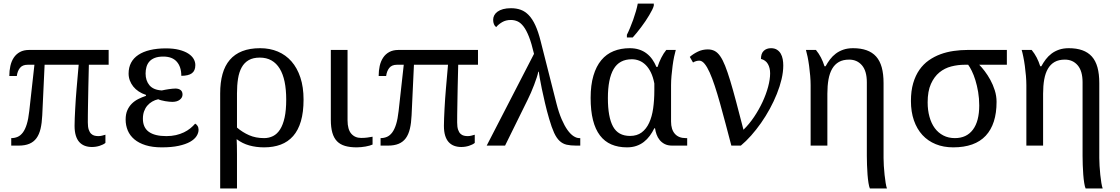

<svg xmlns="http://www.w3.org/2000/svg" viewBox="-20 -816 6279 1076"><path d="M588.9 -453.1H478Q476.6 -388.2 475.1 -327.6Q474.6 -301.8 474.1 -274.4Q473.6 -247.1 473.1 -220.9Q472.7 -194.8 472.4 -171.4Q472.2 -147.9 472.2 -129.9Q472.2 -104.5 477.3 -89.4Q482.4 -74.2 491 -66.2Q499.5 -58.1 510 -55.7Q520.5 -53.2 530.8 -53.2Q542 -53.2 551.5 -55.7Q561 -58.1 570.8 -61V-15.1Q559.1 -5.4 538.3 1.2Q517.6 7.8 495.1 7.8Q473.1 7.8 455.1 1Q437 -5.9 424.3 -20Q411.6 -34.2 404.8 -56.6Q397.9 -79.1 397.9 -110.8Q397.9 -128.9 398.9 -153.6Q399.9 -178.2 401.4 -205.8Q402.8 -233.4 404.8 -262.5Q406.7 -291.5 409.2 -318.8Q414.6 -383.3 420.9 -453.1H230L216.8 -169.9Q214.8 -126.5 207.3 -94.5Q199.7 -62.5 184.3 -41.5Q168.9 -20.5 144.5 -10.3Q120.1 0 85 0H43V-42Q62.5 -42 78.9 -49.1Q95.2 -56.2 108.2 -73.5Q121.1 -90.8 130.1 -120.1Q139.2 -149.4 144 -193.8L172.9 -453.1H134.8Q106 -453.1 91.8 -435.3Q77.6 -417.5 74.2 -390.1H32.2Q32.2 -419.9 38.1 -446.3Q43.9 -472.7 57.1 -492.7Q70.3 -512.7 91.6 -524.4Q112.8 -536.1 143.1 -536.1H588.9Z M795.9 -403.8Q795.9 -364.3 817.6 -338.1Q839.4 -312 886.7 -309.1Q895.5 -311 905.8 -313Q916 -314.9 926.3 -316.4Q936.5 -317.9 946 -318.8Q955.6 -319.8 962.9 -319.8Q981 -319.8 991.9 -311.5Q1002.9 -303.2 1002.9 -286.1Q1002.9 -269 987.5 -257.1Q972.2 -245.1 945.8 -245.1Q938.5 -245.1 928 -246.1Q917.5 -247.1 906.2 -249Q895 -251 884.5 -253.7Q874 -256.3 866.7 -259.8Q848.6 -255.9 833 -246.8Q817.4 -237.8 805.7 -224.1Q793.9 -210.4 787.4 -192.1Q780.8 -173.8 780.8 -150.9Q780.8 -101.1 814.2 -77.1Q847.7 -53.2 912.1 -53.2Q941.4 -53.2 965.8 -58.8Q990.2 -64.5 1010.5 -74.2Q1030.8 -84 1046.4 -96.7Q1062 -109.4 1073.7 -123Q1080.6 -120.1 1086.7 -110.8Q1092.8 -101.6 1092.8 -88.9Q1092.8 -70.8 1081.3 -53Q1069.8 -35.2 1045.2 -21.2Q1020.5 -7.3 981.4 1.2Q942.4 9.8 886.7 9.8Q834.5 9.8 796.1 -2.2Q757.8 -14.2 732.9 -35.2Q708 -56.2 696 -84.7Q684.1 -113.3 684.1 -146Q684.1 -176.3 693.6 -198Q703.1 -219.7 719 -235.4Q734.9 -251 755.4 -261.2Q775.9 -271.5 797.9 -278.8V-284.2Q775.4 -291.5 757.3 -303.5Q739.3 -315.4 726.8 -331.1Q714.4 -346.7 707.5 -365.2Q700.7 -383.8 700.7 -403.8Q700.7 -438 714.6 -464.4Q728.5 -490.7 755.4 -508.5Q782.2 -526.4 821 -535.6Q859.9 -544.9 909.7 -544.9Q951.7 -544.9 982.7 -537.1Q1013.7 -529.3 1034.2 -516.4Q1054.7 -503.4 1064.7 -486.6Q1074.7 -469.7 1074.7 -451.2Q1074.7 -419.4 1055.2 -405.3Q1035.6 -391.1 996.1 -391.1Q996.1 -441.4 970.7 -470.2Q945.3 -499 895 -499Q866.7 -499 847.4 -491.5Q828.1 -483.9 816.9 -470.9Q805.7 -458 800.8 -440.7Q795.9 -423.3 795.9 -403.8Z M1681.2 -257.8Q1681.2 -187.5 1666.3 -136.7Q1651.4 -85.9 1622.8 -53.5Q1594.2 -21 1553.2 -5.6Q1512.2 9.8 1460 9.8Q1415.5 9.8 1377 -1Q1338.4 -11.7 1306.2 -36.1Q1307.1 -22.5 1307.6 -0.2Q1308.1 22 1308.1 48.8V240.2H1213.9V-293Q1213.9 -354 1227.1 -401.1Q1240.2 -448.2 1267.8 -480.5Q1295.4 -512.7 1337.6 -529.3Q1379.9 -545.9 1438 -545.9Q1492.2 -545.9 1536.9 -527.1Q1581.5 -508.3 1613.5 -471.9Q1645.5 -435.5 1663.3 -381.8Q1681.2 -328.1 1681.2 -257.8ZM1584 -257.8Q1584 -314 1575 -357.7Q1565.9 -401.4 1547.6 -431.4Q1529.3 -461.4 1501.5 -477.3Q1473.6 -493.2 1436 -493.2Q1398.4 -493.2 1373.8 -479Q1349.1 -464.8 1334.5 -438.5Q1319.8 -412.1 1314 -375.2Q1308.1 -338.4 1308.1 -293V-101.1Q1338.9 -74.7 1376 -58.3Q1413.1 -42 1460 -42Q1487.3 -42 1510.3 -53.5Q1533.2 -64.9 1549.6 -90.6Q1565.9 -116.2 1575 -157.2Q1584 -198.2 1584 -257.8Z M1927.7 -536.1V-142.1Q1927.7 -90.8 1948.5 -66.9Q1969.2 -43 2003.9 -43Q2022 -43 2037.1 -44.9Q2052.2 -46.9 2067.9 -49.8V-5.9Q2061.5 -2.9 2051.3 0Q2041 2.9 2029.1 5.1Q2017.1 7.3 2003.9 8.5Q1990.7 9.8 1979 9.8Q1940.9 9.8 1913.6 1.7Q1886.2 -6.3 1868.7 -24.4Q1851.1 -42.5 1842.5 -72.3Q1834 -102.1 1834 -145V-536.1Z M2658.7 -453.1H2547.9Q2546.4 -388.2 2544.9 -327.6Q2544.4 -301.8 2543.9 -274.4Q2543.5 -247.1 2543 -220.9Q2542.5 -194.8 2542.2 -171.4Q2542 -147.9 2542 -129.9Q2542 -104.5 2547.1 -89.4Q2552.2 -74.2 2560.8 -66.2Q2569.3 -58.1 2579.8 -55.7Q2590.3 -53.2 2600.6 -53.2Q2611.8 -53.2 2621.3 -55.7Q2630.9 -58.1 2640.6 -61V-15.1Q2628.9 -5.4 2608.2 1.2Q2587.4 7.8 2564.9 7.8Q2543 7.8 2524.9 1Q2506.8 -5.9 2494.1 -20Q2481.4 -34.2 2474.6 -56.6Q2467.8 -79.1 2467.8 -110.8Q2467.8 -128.9 2468.8 -153.6Q2469.7 -178.2 2471.2 -205.8Q2472.7 -233.4 2474.6 -262.5Q2476.6 -291.5 2479 -318.8Q2484.4 -383.3 2490.7 -453.1H2299.8L2286.6 -169.9Q2284.7 -126.5 2277.1 -94.5Q2269.5 -62.5 2254.2 -41.5Q2238.8 -20.5 2214.4 -10.3Q2189.9 0 2154.8 0H2112.8V-42Q2132.3 -42 2148.7 -49.1Q2165 -56.2 2178 -73.5Q2190.9 -90.8 2200 -120.1Q2209 -149.4 2213.9 -193.8L2242.7 -453.1H2204.6Q2175.8 -453.1 2161.6 -435.3Q2147.5 -417.5 2144 -390.1H2102.1Q2102.1 -419.9 2107.9 -446.3Q2113.8 -472.7 2127 -492.7Q2140.1 -512.7 2161.4 -524.4Q2182.6 -536.1 2212.9 -536.1H2658.7Z M2972.7 -514.2Q2959 -572.8 2944.6 -609.6Q2930.2 -646.5 2914.1 -667.5Q2897.9 -688.5 2880.4 -696.3Q2862.8 -704.1 2842.8 -704.1Q2814.9 -704.1 2793.9 -691.7Q2772.9 -679.2 2760.7 -664.1Q2752.4 -669.9 2748 -680.7Q2743.7 -691.4 2743.7 -705.1Q2743.7 -718.3 2749.8 -730Q2755.9 -741.7 2768.3 -750.7Q2780.8 -759.8 2799.6 -764.9Q2818.4 -770 2843.8 -770Q2874 -770 2898.7 -761Q2923.3 -752 2943.6 -730.7Q2963.9 -709.5 2980.2 -674.1Q2996.6 -638.7 3009.8 -585.9L3098.6 -235.8Q3111.8 -184.1 3127.7 -147.5Q3143.6 -110.8 3160.4 -87.4Q3177.2 -64 3194.3 -53Q3211.4 -42 3226.6 -42H3231.9V0H3208.5Q3177.2 0 3155.3 -5.1Q3133.3 -10.3 3116.2 -26.1Q3099.1 -42 3085.4 -71.5Q3071.8 -101.1 3057.6 -149.9Q3044.4 -194.8 3034.2 -238.8Q3023.9 -282.7 3016.4 -318.8Q3008.8 -355 3004.6 -380.4Q3000.5 -405.8 2999.5 -414.1H2996.6Q2994.6 -401.9 2988 -381.8Q2981.4 -361.8 2973.1 -339.8Q2964.8 -317.9 2955.3 -296.1Q2945.8 -274.4 2937.5 -257.8L2810.5 0H2707.5Z M3747.1 0Q3722.2 0 3705.1 -8.8Q3688 -17.6 3676.8 -31.5Q3665.5 -45.4 3659.4 -62.7Q3653.3 -80.1 3650.9 -97.2H3647Q3635.7 -74.2 3621.3 -54.7Q3606.9 -35.2 3588.4 -20.8Q3569.8 -6.3 3546.4 1.7Q3522.9 9.8 3493.7 9.8Q3444.3 9.8 3406.2 -6.6Q3368.2 -22.9 3342.3 -56.9Q3316.4 -90.8 3303.2 -143.1Q3290 -195.3 3290 -267.1Q3290 -339.4 3305.7 -392.1Q3321.3 -444.8 3349.9 -479Q3378.4 -513.2 3418.9 -529.5Q3459.5 -545.9 3508.8 -545.9Q3538.1 -545.9 3561.5 -538.3Q3585 -530.8 3603.3 -516.8Q3621.6 -502.9 3635.3 -483.6Q3648.9 -464.4 3658.7 -440.9H3665Q3673.3 -467.3 3686 -492.4Q3698.7 -517.6 3713.9 -536.1H3767.1Q3762.7 -521.5 3757.8 -497.8Q3752.9 -474.1 3749.3 -446.8Q3745.6 -419.4 3743.2 -391.1Q3740.7 -362.8 3740.7 -338.9V-134.8Q3740.7 -90.3 3762 -66.2Q3783.2 -42 3822.8 -42H3831.1V0ZM3510.7 -54.2Q3549.8 -54.2 3575.9 -73.7Q3602.1 -93.3 3617.9 -127.7Q3633.8 -162.1 3640.4 -208.5Q3647 -254.9 3647 -309.1V-348.1Q3640.1 -384.3 3627.7 -409.9Q3615.2 -435.5 3598.6 -451.9Q3582 -468.3 3562.3 -476.1Q3542.5 -483.9 3521 -483.9Q3451.2 -483.9 3418.9 -429Q3386.7 -374 3386.7 -266.1Q3386.7 -159.7 3415.5 -106.9Q3444.3 -54.2 3510.7 -54.2ZM3493.2 -621.1Q3501.5 -637.2 3510.7 -659.4Q3520 -681.6 3528.6 -705.6Q3537.1 -729.5 3543.9 -753.2Q3550.8 -776.9 3554.2 -795.9H3644V-784.2Q3641.6 -774.4 3634.8 -760.7Q3627.9 -747.1 3618.4 -731Q3608.9 -714.8 3597.2 -697.5Q3585.4 -680.2 3573 -663.6Q3560.5 -647 3548.3 -632.1Q3536.1 -617.2 3525.9 -606H3493.2Z M4369.6 -449.2Q4369.6 -413.1 4360.1 -372.6Q4350.6 -332 4333.7 -290Q4316.9 -248 4294.2 -206.3Q4271.5 -164.6 4244.9 -126.7Q4218.3 -88.9 4189.5 -56.4Q4160.6 -23.9 4131.8 0H4078.6Q4061.5 -64.5 4045.7 -124.8Q4029.8 -185.1 4014.9 -238Q4000 -291 3985.6 -334.7Q3971.2 -378.4 3957 -409.9Q3942.9 -441.4 3928.5 -458.7Q3914.1 -476.1 3898.9 -476.1Q3890.6 -476.1 3881.6 -473.6Q3872.6 -471.2 3863.8 -465.8L3845.7 -497.1Q3865.2 -514.2 3890.9 -526.6Q3916.5 -539.1 3946.8 -539.1Q3968.3 -539.1 3984.9 -530.5Q4001.5 -522 4015.9 -501.5Q4030.3 -481 4043.7 -447.3Q4057.1 -413.6 4072.3 -363.8Q4087.4 -314 4105.5 -245.8Q4123.5 -177.7 4146.5 -88.9Q4178.7 -120.1 4206.1 -160.9Q4233.4 -201.7 4253.4 -244.6Q4273.4 -287.6 4284.7 -329.6Q4295.9 -371.6 4295.9 -404.8Q4295.9 -435.5 4283.4 -457.3Q4271 -479 4244.6 -485.8Q4244.6 -516.6 4260.3 -531.2Q4275.9 -545.9 4300.8 -545.9Q4320.8 -545.9 4334.2 -537.4Q4347.7 -528.8 4355.5 -515.1Q4363.3 -501.5 4366.5 -484.1Q4369.6 -466.8 4369.6 -449.2Z M4522.9 -338.9Q4522.9 -362.8 4520.5 -391.1Q4518.1 -419.4 4514.4 -446.8Q4510.7 -474.1 4505.9 -497.8Q4501 -521.5 4496.6 -536.1H4552.7Q4569.3 -515.6 4580.8 -493.4Q4592.3 -471.2 4600.6 -444.8H4606.9Q4617.7 -464.8 4631.6 -483.2Q4645.5 -501.5 4663.8 -515.4Q4682.1 -529.3 4706.1 -537.6Q4730 -545.9 4760.7 -545.9Q4804.2 -545.9 4836.4 -534.4Q4868.7 -522.9 4889.9 -499.3Q4911.1 -475.6 4921.4 -438.5Q4931.6 -401.4 4931.6 -350.1V69.8Q4931.6 88.4 4933.1 113.5Q4934.6 138.7 4937.3 163.6Q4939.9 188.5 4943.4 209.5Q4946.8 230.5 4950.7 240.2H4855Q4850.6 231 4847.2 209.7Q4843.8 188.5 4841.8 162.6Q4839.8 136.7 4838.9 108.9Q4837.9 81.1 4837.9 58.1V-355Q4837.9 -418 4810.5 -450Q4783.2 -481.9 4738.8 -481.9Q4704.6 -481.9 4681.4 -468.8Q4658.2 -455.6 4643.8 -430.9Q4629.4 -406.2 4623 -370.8Q4616.7 -335.4 4616.7 -291V0H4522.9Z M5564.9 -245.1Q5564.9 -120.6 5504.2 -55.4Q5443.4 9.8 5321.8 9.8Q5267.6 9.8 5223.9 -8.1Q5180.2 -25.9 5149.4 -59.3Q5118.7 -92.8 5101.8 -141.1Q5085 -189.5 5085 -250Q5085 -306.6 5097.7 -349.9Q5110.4 -393.1 5132.6 -424.8Q5154.8 -456.5 5185.1 -477.8Q5215.3 -499 5250.5 -512Q5285.6 -524.9 5324.7 -530.5Q5363.8 -536.1 5402.8 -536.1H5622.6V-453.1H5467.8Q5481.4 -439.5 5498.3 -417.5Q5515.1 -395.5 5530 -368.4Q5544.9 -341.3 5554.9 -309.8Q5564.9 -278.3 5564.9 -245.1ZM5178.7 -242.2Q5178.7 -198.2 5189 -161.4Q5199.2 -124.5 5218.5 -98.1Q5237.8 -71.8 5266.4 -56.9Q5294.9 -42 5331.5 -42Q5397 -42 5432.4 -89.4Q5467.8 -136.7 5467.8 -225.1Q5467.8 -264.6 5461.7 -300.5Q5455.6 -336.4 5446.3 -366.5Q5437 -396.5 5426 -418.7Q5415 -440.9 5405.8 -453.1H5385.7Q5348.1 -453.1 5311 -443.6Q5273.9 -434.1 5244.6 -410.2Q5215.3 -386.2 5197 -345.5Q5178.7 -304.7 5178.7 -242.2Z M5731.9 -338.9Q5731.9 -362.8 5729.5 -391.1Q5727.1 -419.4 5723.4 -446.8Q5719.7 -474.1 5714.8 -497.8Q5710 -521.5 5705.6 -536.1H5761.7Q5778.3 -515.6 5789.8 -493.4Q5801.3 -471.2 5809.6 -444.8H5815.9Q5826.7 -464.8 5840.6 -483.2Q5854.5 -501.5 5872.8 -515.4Q5891.1 -529.3 5915 -537.6Q5939 -545.9 5969.7 -545.9Q6013.2 -545.9 6045.4 -534.4Q6077.6 -522.9 6098.9 -499.3Q6120.1 -475.6 6130.4 -438.5Q6140.6 -401.4 6140.6 -350.1V69.8Q6140.6 88.4 6142.1 113.5Q6143.6 138.7 6146.2 163.6Q6148.9 188.5 6152.3 209.5Q6155.8 230.5 6159.7 240.2H6064Q6059.6 231 6056.2 209.7Q6052.7 188.5 6050.8 162.6Q6048.8 136.7 6047.9 108.9Q6046.9 81.1 6046.9 58.1V-355Q6046.9 -418 6019.5 -450Q5992.2 -481.9 5947.8 -481.9Q5913.6 -481.9 5890.4 -468.8Q5867.2 -455.6 5852.8 -430.9Q5838.4 -406.2 5832 -370.8Q5825.7 -335.4 5825.7 -291V0H5731.9Z"/></svg>

Font: Noto Serif
Style: Regular
Weight: 400
Designer: Monotype Design team
Foundry: Monotype Imaging Inc.
Version: Version 1.02